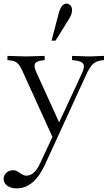

<svg xmlns="http://www.w3.org/2000/svg" viewBox="-50 -744 593 1058"><path d="M42 294Q10 294 -10 279.5Q-30 265 -30 242Q-30 222 -15 208Q0 194 22 194Q32 194 39 197Q46 200 58 208Q70 217 78.5 220.5Q87 224 95 224Q118 224 137 206.5Q156 189 173 152L401 -339Q418 -375 409.5 -391Q401 -407 363 -411L347 -413V-436L443 -433L523 -436V-413L508 -411Q479 -407 461.5 -390.5Q444 -374 424 -330L198 163Q168 228 129 261Q90 294 42 294ZM246 26 73 -354Q60 -383 47 -395Q34 -407 14 -410L-9 -413V-436L95 -433L196 -436V-413L182 -411Q149 -407 142.5 -392Q136 -377 151 -344L284 -52ZM234 -520 273 -668Q281 -700 292.5 -712Q304 -724 316 -724Q328 -724 337.5 -715Q347 -706 347 -688Q347 -676 342.5 -663.5Q338 -651 330 -639L256 -520Z"/></svg>

Font: Baskervville
Style: Regular
Weight: 400
Designer: Alexis Faudot, Rémi Forte, Morgane Pierson, Rafael Ribas, Tanguy Vanlaeys, Rosalie Wagner, Thomas Huot-Marchand
Foundry: ANRT
Version: Version 1.100